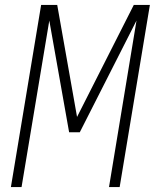

<svg xmlns="http://www.w3.org/2000/svg" viewBox="-20 -755 640 775"><path d="M24 0 146 -735H211L291 -283L520 -735H585L463 0H420L531 -672L302 -221H259L179 -672L67 0Z"/></svg>

Font: Iosevka SS04 XLt Ex Obl
Style: Regular
Weight: 200
Width: 7
Italic angle: -9°
Monospace: yes
Designer: Belleve Invis
Foundry: Belleve Invis
Version: Version 19.0.0; ttfautohint (v1.8.4)